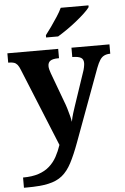

<svg xmlns="http://www.w3.org/2000/svg" viewBox="-64 -811 707 1085"><g transform="rotate(-5 289.5 -268.5)"><path d="M27 171Q79.1 171 115.8 158.6Q152.6 146.2 177.7 123.7Q202.8 101.3 219.4 71.1Q235.9 40.9 247.9 5.3L68.1 -435.2Q60.3 -455.6 51.9 -465.7Q43.5 -475.7 32.3 -479.3Q21.2 -483 4.1 -483H-0.1V-536H288.1V-483H283.9Q252.8 -483 238.9 -473.5Q225.1 -464 225.1 -443.7Q225.1 -434.5 227.7 -424.4Q230.2 -414.2 234.2 -403.2L295.6 -237.4Q303.9 -216.7 310.5 -194.4Q317.1 -172.1 322.2 -152.4Q327.3 -132.6 329.1 -118.5Q333.8 -143.4 340.7 -165.7Q347.5 -188 354.1 -207L417 -393.9Q420.8 -403.6 424 -418.8Q427.2 -434.1 427.2 -443.3Q427.2 -465.2 412.7 -473.8Q398.2 -482.4 367.5 -483H363.4V-536H578.9V-483H575.3Q556.9 -482.4 543.3 -475.5Q529.8 -468.7 519.7 -452.8Q509.6 -437 499.3 -410.2L347.9 -0.1Q322.5 68.9 299.1 113.4Q275.7 158 244.7 183.2Q213.8 208.4 166 218.7Q118.2 229 44.1 229H27ZM225.7 -619Q240.7 -638 259 -664Q277.3 -690 294.9 -717Q312.6 -744 322.6 -766H480V-756Q471 -743 449.8 -723Q428.6 -703 401.2 -681Q373.8 -659 345.6 -639.5Q317.3 -620 293.9 -606H225.7Z"/></g></svg>

Font: Noto Serif Telugu
Style: Regular
Weight: 400
Designer: Jelle Bosma - Monotype Design Team
Foundry: Monotype Imaging Inc.
Version: Version 2.003